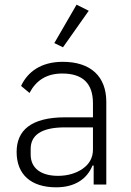

<svg xmlns="http://www.w3.org/2000/svg" viewBox="-20 -788 560 820"><path d="M249 -586 212 -604 307 -768 359 -742ZM248 -524C155 -524 98 -481 70 -421L106 -391C134 -444 178 -474 246 -474C333 -474 377 -432 377 -347V-287H259C111 -287 51 -230 51 -139C51 -43 112 12 220 12C300 12 352 -24 375 -81H380V0H434V-353C434 -461 368 -524 248 -524ZM377 -149C377 -114 361 -87 334 -68C306 -48 269 -37 228 -37C157 -37 111 -68 111 -128V-152C111 -209 154 -244 257 -244H377V-149Z"/></svg>

Font: Plexus Sans Light
Style: Regular
Weight: 300
Version: Version 2.001;PS 002.001;hotconv 1.0.70;makeotf.lib2.5.58329